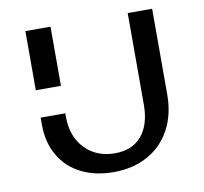

<svg xmlns="http://www.w3.org/2000/svg" viewBox="-75 -739 881 828"><g transform="rotate(-10 365.0 -325.5)"><path d="M196 -263Q196 -177 246.5 -124.5Q297 -72 378 -72Q454 -72 495 -121Q536 -170 536 -257V-658H643V-283Q643 -196 608 -130.5Q573 -65 508.5 -29Q444 7 358 7Q278 7 217 -23.5Q156 -54 122 -112Q88 -170 88 -249V-279H196ZM88 -658H198V-399H88Z"/></g></svg>

Font: Ysabeau Semibold
Style: Regular
Weight: 600
Designer: Christian Thalmann (Catharsis Fonts)
Version: Version 0.003